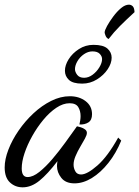

<svg xmlns="http://www.w3.org/2000/svg" viewBox="-46 -755 596 822"><path d="M51 47Q19 47 -3.5 26Q-26 5 -26 -38Q-26 -73 -10 -114.5Q6 -156 34 -196.5Q62 -237 97.5 -270Q133 -303 173 -323Q213 -343 253 -343Q293 -343 320.5 -322Q348 -301 348 -266Q348 -241 332.5 -231Q317 -221 294 -222Q296 -231 297.5 -240Q299 -249 299 -258Q299 -280 289 -296.5Q279 -313 252 -313Q224 -313 195 -293.5Q166 -274 139.5 -242Q113 -210 92 -172.5Q71 -135 59 -99Q47 -63 47 -34Q47 3 72 3Q95 3 122.5 -19Q150 -41 178.5 -74.5Q207 -108 233 -144Q259 -180 279 -208Q282 -214 285 -214Q290 -213 300 -210Q310 -207 318 -201Q326 -195 326 -186Q326 -177 317.5 -161.5Q309 -146 297.5 -126.5Q286 -107 277.5 -87Q269 -67 269 -50Q269 -35 276.5 -21.5Q284 -8 301 -8Q327 -8 371 -46.5Q415 -85 460 -166L473 -153Q451 -99 418 -57.5Q385 -16 347.5 7Q310 30 273 30Q235 30 216.5 6.5Q198 -17 198 -44Q198 -49 198.5 -54Q199 -59 200 -65Q158 -10 123 18.5Q88 47 51 47ZM306 -397Q266 -397 249 -413Q232 -429 232 -452Q232 -476 248 -501.5Q264 -527 292 -545Q320 -563 354 -563Q396 -563 414 -547Q432 -531 432 -508Q432 -484 415 -458.5Q398 -433 369 -415Q340 -397 306 -397ZM314 -422Q333 -422 350.5 -435Q368 -448 379.5 -467Q391 -486 391 -502Q391 -514 381 -524.5Q371 -535 350 -535Q331 -535 313.5 -523Q296 -511 285.5 -493Q275 -475 275 -459Q275 -447 284.5 -434.5Q294 -422 314 -422ZM419 -588Q410 -592 406 -602Q402 -612 402 -616Q402 -625 412.5 -644Q423 -663 439 -684.5Q455 -706 472.5 -720.5Q490 -735 506 -735Q515 -735 522 -728.5Q529 -722 530 -703Q495 -671 468 -644Q441 -617 419 -588Z"/></svg>

Font: Dancing Script Medium
Style: Regular
Weight: 500
Designer: Pablo Impallari
Foundry: Pablo Impallari
Version: Version 2.000